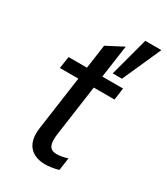

<svg xmlns="http://www.w3.org/2000/svg" viewBox="-187 -827 800 919"><g transform="rotate(30 213.0 -368.0)"><path d="M217 8C238 8 264 4 290 -3L300 -73C277 -65 256 -62 240 -62C206 -62 194 -80 194 -116C194 -125 194 -135 196 -146L235.5 -427H350L359 -493H244.5L270 -673L178 -625L159.5 -493H58L48 -427H150L108 -128C107 -118 106 -108 106 -99C106 -25 153 8 217 8ZM280 -531H331L426 -744H337Z"/></g></svg>

Font: HK Grotesk
Style: Italic
Weight: 400
Italic angle: -16°
Designer: Alfredo Marco Pradil
Foundry: Hanken Design Co.
Version: Version 3.001;FEAKit 1.0